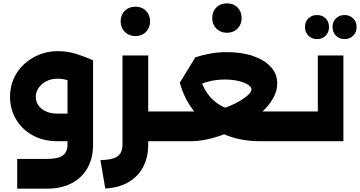

<svg xmlns="http://www.w3.org/2000/svg" viewBox="-20 -845 2154 1149"><path d="M83 284V106H261Q330 106 357 84.5Q384 63 384 21V-484H537V21Q537 102 503 161.5Q469 221 407 252.5Q345 284 261 284ZM324 0Q238 0 174 -36Q110 -72 75 -132.5Q40 -193 40 -266Q40 -325 62 -374.5Q84 -424 123.5 -460.5Q163 -497 215 -518Q267 -539 326 -539Q384 -539 439 -521.5Q494 -504 537 -484L474 -326Q390 -374 326 -374Q286 -374 256.5 -358.5Q227 -343 210.5 -318Q194 -293 194 -265Q194 -239 209 -216Q224 -193 253.5 -179Q283 -165 324 -165H483V0Z M831 0V-178H983V0ZM581 113Q632 112 660.5 102Q689 92 701 71.5Q713 51 713 20V-513H867V20Q867 98 835.5 156Q804 214 746.5 246.5Q689 279 610 283ZM983 0V-178Q993 -178 998 -154Q1003 -130 1003 -90Q1003 -49 998 -24.5Q993 0 983 0ZM790 -629Q752 -629 727 -654Q702 -679 702 -717Q702 -756 727 -780.5Q752 -805 790 -805Q829 -805 853.5 -780.5Q878 -756 878 -717Q878 -679 853.5 -654Q829 -629 790 -629Z M983 0V-178H1214Q1246 -178 1282.5 -187Q1319 -196 1355 -211Q1391 -226 1420.5 -244Q1450 -262 1467.5 -279.5Q1485 -297 1485 -310Q1485 -325 1465 -338Q1445 -351 1408.5 -360Q1372 -369 1325 -369Q1285 -369 1249.5 -362Q1214 -355 1177 -341L1145 -305L1056 -350L1149 -502Q1189 -515 1235.5 -524Q1282 -533 1338 -533Q1428 -533 1495.5 -509.5Q1563 -486 1601 -444.5Q1639 -403 1639 -346Q1639 -299 1613.5 -255Q1588 -211 1545.5 -173Q1503 -135 1449 -103Q1395 -71 1338 -48Q1281 -25 1226.5 -12.5Q1172 0 1128 0ZM1535 0Q1414 0 1316.5 -43.5Q1219 -87 1152 -166Q1085 -245 1056 -350L1172 -409Q1184 -339 1220.5 -287Q1257 -235 1314 -206.5Q1371 -178 1440 -178H1731V0ZM1731 0V-178Q1740 -178 1745.5 -154Q1751 -130 1751 -90Q1751 -49 1745.5 -24.5Q1740 0 1731 0ZM983 0Q974 0 968.5 -24.5Q963 -49 963 -90Q963 -130 968.5 -154Q974 -178 983 -178ZM1338 -649Q1300 -649 1275 -674Q1250 -699 1250 -737Q1250 -776 1275 -800.5Q1300 -825 1338 -825Q1377 -825 1401.5 -800.5Q1426 -776 1426 -737Q1426 -699 1401.5 -674Q1377 -649 1338 -649Z M1882 -513H2035V0H1731V-178H1882ZM1731 0Q1722 0 1716.5 -24.5Q1711 -49 1711 -90Q1711 -130 1716.5 -154Q1722 -178 1731 -178ZM2042 -611Q2011 -611 1990.5 -631.5Q1970 -652 1970 -683Q1970 -715 1990.5 -735Q2011 -755 2042 -755Q2073 -755 2093.5 -735Q2114 -715 2114 -683Q2114 -652 2093.5 -631.5Q2073 -611 2042 -611ZM1877 -611Q1846 -611 1825.5 -631.5Q1805 -652 1805 -683Q1805 -715 1825.5 -735Q1846 -755 1877 -755Q1909 -755 1929 -735Q1949 -715 1949 -683Q1949 -652 1929 -631.5Q1909 -611 1877 -611Z"/></svg>

Font: Alexandria
Style: Bold
Weight: 700
Designer: Mohamed Gaber
Foundry: Kief Type Foundry
Version: Version 5.100